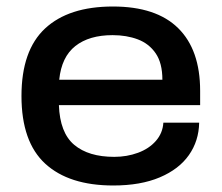

<svg xmlns="http://www.w3.org/2000/svg" viewBox="-20 -558 681 590"><path d="M328 12Q192 12 119 -55Q46 -122 46 -263Q46 -403 118.5 -470.5Q191 -538 327 -538Q460 -538 527.5 -471.5Q595 -405 595 -279V-235H161Q164 -150 208 -113Q252 -76 331 -76Q370 -76 404 -88.5Q438 -101 459 -125Q480 -149 482 -181H592Q591 -125 560.5 -81.5Q530 -38 471 -13Q412 12 328 12ZM162 -313H479Q479 -364 458.5 -394Q438 -424 403.5 -437Q369 -450 326 -450Q254 -450 211.5 -416.5Q169 -383 162 -313Z"/></svg>

Font: Archivo SemiExpanded Medium
Style: Regular
Weight: 500
Width: 6
Designer: Hector Gatti
Foundry: Omnibus-Type
Version: Version 2.001; ttfautohint (v1.8.3)